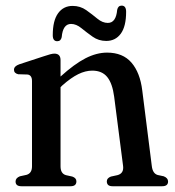

<svg xmlns="http://www.w3.org/2000/svg" viewBox="-20 -646 608 666"><path d="M190 -437.5V-380.5Q238 -424 276.5 -443.8Q315 -463.5 351.5 -463.5Q406 -463.5 436 -428.8Q466 -394 473.5 -332L506.5 -70.5Q509.5 -44 527 -39L548 -34.5Q563 -28.5 563 -16.5Q563 0 542.5 0H370Q350.5 0 350.5 -17Q350.5 -28 364.5 -33.5L387.5 -38.5Q410 -44.5 407 -70L376 -310.5Q370 -356.5 352 -378.8Q334 -401 300 -401Q276.5 -401 251.5 -388.8Q226.5 -376.5 196.5 -350L190 -343.5V-69Q190 -44 208.5 -38.5L231 -33.5Q245 -28.5 245 -17Q245 0 225 0H54Q34 0 34 -16.5Q34 -28.5 49 -34.5L72 -39.5Q91 -45 91 -69V-365Q91 -385 76 -387.5L43 -388.5Q28.5 -392 28.5 -404Q28.5 -416.5 47 -423L132.5 -451Q158 -460 168.5 -460Q190 -460 190 -437.5ZM348.5 -504Q322 -504 301.2 -518.8Q280.5 -533.5 262.5 -548.2Q244.5 -563 226.5 -563Q198 -563 194 -517Q191 -503 178.5 -503Q163 -503 163 -524Q163 -574.5 181.5 -600Q200 -625.5 232 -625.5Q258.5 -625.5 279.2 -610.8Q300 -596 317.8 -581.2Q335.5 -566.5 354 -566.5Q382.5 -566.5 386.5 -612Q389.5 -626.5 402 -626.5Q417.5 -626.5 417.5 -605Q417.5 -554.5 399 -529.2Q380.5 -504 348.5 -504Z"/></svg>

Font: Fraunces 72pt S050
Style: Regular
Weight: 400
Version: Version 1.000; ttfautohint (v1.8.3)